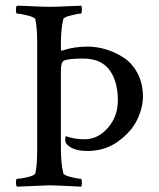

<svg xmlns="http://www.w3.org/2000/svg" viewBox="-20 -666 570 688"><path d="M293.9 -499Q326.2 -499 358.9 -489.3Q391.6 -479.5 422.4 -460Q453.1 -440.4 472.7 -403.8Q492.2 -367.2 492.2 -319.3Q492.2 -280.3 471.7 -237.3Q451.2 -194.3 403.8 -159.7Q356.4 -125 293 -125Q238.3 -125 216.8 -152.3Q211.9 -162.1 214.8 -175.8Q215.8 -178.7 216.8 -177.7Q247.1 -167 283.2 -167Q331.1 -167 366.7 -208Q402.3 -249 402.3 -305.7Q402.3 -375 372.1 -415.5Q341.8 -456.1 278.3 -456.1Q227.5 -456.1 210 -449.2Q198.2 -444.3 198.2 -413.1V-135.7Q198.2 -79.1 207 -44.9Q209 -38.1 233.9 -31.7Q258.8 -25.4 269.5 -25.4Q273.4 -25.4 273.4 -10.7Q273.4 -2.9 271.5 2.9Q173.8 -2 158.2 -2Q153.3 -2 41 2.9Q37.1 -1 37.1 -11.7Q37.1 -25.4 41 -25.4Q53.7 -25.4 78.6 -31.2Q103.5 -37.1 106.4 -44.9Q113.3 -71.3 113.3 -131.8V-510.7Q113.3 -570.3 106.4 -597.7Q103.5 -604.5 78.1 -610.8Q52.7 -617.2 41 -617.2Q37.1 -617.2 37.1 -630.9Q37.1 -643.6 41 -645.5Q58.6 -645.5 95.7 -643.6Q132.8 -641.6 158.2 -641.6Q182.6 -641.6 220.7 -643.6Q258.8 -645.5 271.5 -645.5Q273.4 -641.6 273.4 -631.8Q273.4 -617.2 269.5 -617.2Q259.8 -617.2 234.4 -610.8Q209 -604.5 207 -597.7Q198.2 -562.5 198.2 -511.7V-492.2Q198.2 -484.4 202.1 -484.4Q203.1 -484.4 214.8 -488.3Q226.6 -492.2 247.6 -495.6Q268.6 -499 293.9 -499Z"/></svg>

Font: Crimson Text
Style: Roman
Weight: 400
Version: Version 0.13